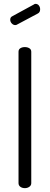

<svg xmlns="http://www.w3.org/2000/svg" viewBox="-20 -975 258 995"><path d="M109 -731Q122 -731 132 -725Q142 -719 142 -707V-26Q142 -14 132 -7Q122 0 109 0Q95 0 85.5 -7Q76 -14 76 -26V-707Q76 -719 85.5 -725Q95 -731 109 -731ZM59 -845Q49 -845 41 -853.5Q33 -862 33 -873Q33 -886 44 -891L156 -952Q159 -955 164 -955Q175 -955 181.5 -946.5Q188 -938 188 -927Q188 -911 176 -905L69 -848Q65 -845 59 -845Z"/></svg>

Font: Dosis
Style: Regular
Weight: 400
Designer: Edgar Tolentino, Pablo Impallari, Igino Marini
Foundry: Edgar Tolentino, Pablo Impallari, Igino Marini
Version: Version 1.007;Glyphs 3.1.1 (3134)